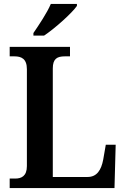

<svg xmlns="http://www.w3.org/2000/svg" viewBox="-20 -951 638 971"><path d="M149 -784V-771H203C260 -809 345 -886 369 -921V-931H237C218 -886 177 -825 149 -784ZM29 0H559L565 -219H515L502 -144C492 -91 470 -56 423 -56H247V-605C247 -654 269 -666 308 -666H334V-714H29V-666H53C88 -666 116 -654 116 -601V-111C116 -60 88 -48 57 -48H29Z"/></svg>

Font: Noto Serif Devanagari SemiCondensed SemiBold
Style: Regular
Weight: 600
Width: 4
Designer: Universal Thirst, Indian Type Foundry and the Monotype Design Team
Foundry: Monotype Imaging Inc.
Version: Version 2.004